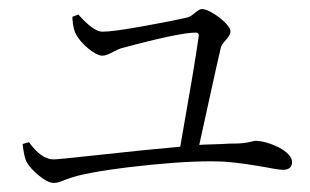

<svg xmlns="http://www.w3.org/2000/svg" viewBox="-20 -464 685 424"><path d="M99 -60C105 -60 113 -62 124 -67C135 -71 144 -74 152 -76C189 -85 242 -93 312 -100C382 -107 436 -109 475 -107C504 -105 538 -100 576 -93C591 -90 601 -89 605 -89C618 -89 625 -95 625 -106C625 -117 615 -128 595 -139C576 -148 558 -153 543 -153C542 -153 539 -152 534 -151C522 -148 510 -147 497 -147C492 -147 483 -147 471 -146C449 -145 432 -145 420 -144C441 -239 456 -309 467 -356C468 -363 473 -370 480 -377C486 -384 489 -390 489 -395C489 -410 445 -444 426 -444C422 -444 417 -441 411 -436C404 -430 398 -426 392 -425C370 -420 340 -414 301 -407C252 -398 221 -394 206 -394C193 -394 175 -407 153 -432L140 -427C140 -426 140 -424 140 -422C141 -406 144 -395 148 -388C159 -367 190 -341 206 -341C212 -341 220 -344 231 -350C239 -354 245 -357 250 -358C335 -381 389 -392 412 -392C417 -392 419 -390 419 -385C412 -335 398 -253 378 -140C333 -136 271 -130 190 -121C135 -115 105 -112 98 -112C80 -112 62 -125 44 -150L30 -146C32 -127 35 -113 39 -106C44 -97 52 -88 65 -77C78 -66 90 -60 99 -60Z"/></svg>

Font: AllPunType ExtraLight
Style: Regular
Weight: 280
Version: 1.0